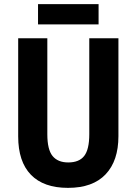

<svg xmlns="http://www.w3.org/2000/svg" viewBox="-20 -899 660 929"><path d="M553 -240Q553 -121 491 -55.5Q429 10 309 10Q191 10 129.5 -53.5Q68 -117 68 -239V-714H209V-249Q209 -175 234.5 -144Q260 -113 310 -113Q363 -113 387.5 -144.5Q412 -176 412 -250V-714H553ZM457 -879V-781H164V-879Z"/></svg>

Font: Noto Sans Thai Cond
Style: Bold
Weight: 700
Width: 3
Designer: Monotype Design Team
Foundry: Monotype Imaging Inc.
Version: Version 2.002; ttfautohint (v1.8.4.7-5d5b)